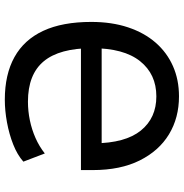

<svg xmlns="http://www.w3.org/2000/svg" viewBox="-3 -751 763 797"><g transform="rotate(-90 378.5 -352.5)"><path d="M377 9Q288 9 219.5 -32.5Q151 -74 111 -154Q71 -234 71 -349V-398H621V-312H152L182 -343Q183 -214 235 -149.5Q287 -85 377 -85Q469 -85 523 -152.5Q577 -220 577 -352Q577 -487 522.5 -552.5Q468 -618 355 -618Q316 -618 277.5 -610Q239 -602 204 -586.5Q169 -571 140 -548L106 -637Q134 -662 177 -679Q220 -696 269 -705Q318 -714 363 -714Q468 -714 540 -674Q612 -634 649 -554.5Q686 -475 686 -355Q686 -270 663.5 -202.5Q641 -135 600 -88Q559 -41 502.5 -16Q446 9 377 9Z"/></g></svg>

Font: Nunito Sans 7pt SemiCondensed SemiBold
Style: Regular
Weight: 600
Width: 4
Designer: Vernon Adams
Foundry: Vernon Adams
Version: Version 3.101;gftools[0.9.27]